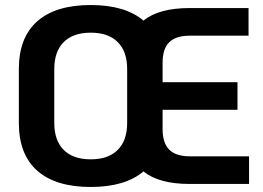

<svg xmlns="http://www.w3.org/2000/svg" viewBox="-20 -732 1046 764"><path d="M971 -110V0H735Q612 0 551 -50Q478 12 341 12Q202 12 128.5 -52.5Q55 -117 55 -243V-457Q55 -583 128.5 -647.5Q202 -712 341 -712Q478 -712 551 -650Q612 -700 735 -700H969V-590H735Q680 -590 653.5 -564Q627 -538 627 -482V-405H925V-295H627V-218Q627 -163 653.5 -136.5Q680 -110 735 -110ZM486 -243V-457Q486 -527 448.5 -564.5Q411 -602 341 -602Q271 -602 233.5 -564.5Q196 -527 196 -457V-243Q196 -173 233.5 -135.5Q271 -98 341 -98Q411 -98 448.5 -135.5Q486 -173 486 -243Z"/></svg>

Font: KoHo
Style: Bold
Weight: 700
Designer: Cadson Demak & Katatrad Team
Foundry: Cadson Demak Co.,Ltd.
Version: Version 1.000; ttfautohint (v1.6)